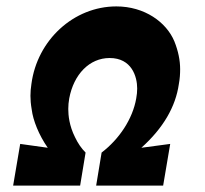

<svg xmlns="http://www.w3.org/2000/svg" viewBox="-20 -579 640 599"><path d="M230 0 247 -103C234 -116 223 -132 214 -151C196 -187 193 -219 193 -239C193 -250 194 -261 196 -272C210 -347 259 -398 322 -398C391 -398 408 -340 408 -303C408 -293 407 -283 405 -272C394 -208 352 -145 297 -103L280 0H489L511 -130L421 -118C489 -179 528 -246 538 -317C541 -333 542 -348 542 -363C542 -391 536 -420 524 -450C499 -510 431 -559 343 -559C210 -559 96 -454 78 -317C76 -304 75 -292 75 -280C75 -268 76 -254 79 -237C83 -204 101 -158 129 -118L43 -130L21 0Z"/></svg>

Font: Jost
Style: Bold Italic
Weight: 700
Italic angle: -5°
Version: Version 3.710